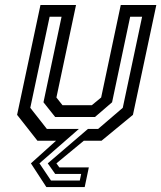

<svg xmlns="http://www.w3.org/2000/svg" viewBox="-20 -560 642 764"><path d="M164.5 184.5 103 90 203 0H129L48 -103L141 -540H282.5L204.5 -172L228.5 -141.5H345.5L382.5 -172L460.5 -540H602L509 -103L384 0H313.5L204.5 90L216 106H333.5L317 184.5ZM183 158.5H297.5L303 132H199.5L170 90L330 -47H370.5L468.5 -131L545.5 -493.5H498L426 -153L358 -94.5H199.5L153 -153L225 -493.5H177.5L100.5 -131L166.5 -47H294L137 90Z"/></svg>

Font: Tourney Expanded Medium
Style: Italic
Weight: 500
Width: 7
Italic angle: -12°
Designer: Tyler Finck
Foundry: Etcetera Type Co
Version: Version 1.010; ttfautohint (v1.8.3)